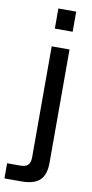

<svg xmlns="http://www.w3.org/2000/svg" viewBox="-158 -760 478 1000"><g transform="rotate(10 81.0 -260.0)"><path d="M160.2 78.1Q160.2 142.6 129.9 171.4Q99.6 200.2 32.2 200.2H-57.1V120.1H13.2Q41 120.1 53.5 107.4Q65.9 94.7 65.9 66.9V-520H160.2ZM65.9 -613.8V-720.2H160.2V-613.8Z"/></g></svg>

Font: Aspekta 450
Style: Regular
Weight: 450
Designer: Ivo Dolenc
Version: Version 2.000